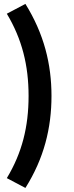

<svg xmlns="http://www.w3.org/2000/svg" viewBox="-20 -846 374 974"><path d="M14.6 -776.4C91.8 -647.5 125 -514.2 125 -359.4C125 -203.1 91.8 -70.3 14.6 57.6L108.9 107.4C203.1 -42.5 241.2 -195.8 241.2 -359.4C241.2 -521.5 203.1 -674.3 108.9 -826.2Z"/></svg>

Font: Winston Medium
Style: Regular
Weight: 500
Designer: Vernon Adams, Kim Jin-seong, David Berlow, Cristiano Sobral
Foundry: The Winston Project Authors
Version: Version 3.004